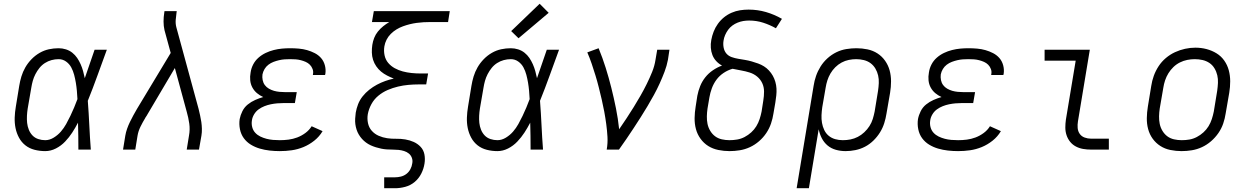

<svg xmlns="http://www.w3.org/2000/svg" viewBox="-20 -794 6640 1019"><path d="M220 8Q191 8 163.5 1Q136 -6 115 -22.5Q94 -39 81 -63Q68 -87 62.5 -114Q57 -141 58 -170Q59 -199 64 -228L82 -338Q86 -363 93.5 -388Q101 -413 114.5 -436.5Q128 -460 147.5 -480Q167 -500 190.5 -513.5Q214 -527 239.5 -532.5Q265 -538 291 -538Q311 -538 330 -532Q349 -526 364 -514Q379 -502 389.5 -486.5Q400 -471 408 -453Q416 -435 421 -416.5Q426 -398 430 -379Q443 -417 456 -454.5Q469 -492 482 -530H547Q522 -462 497.5 -394Q473 -326 446 -259Q451 -194 454 -129.5Q457 -65 462 0H396Q396 -36 395.5 -72Q395 -108 394 -143Q380 -116 363.5 -90.5Q347 -65 325.5 -42.5Q304 -20 276.5 -6Q249 8 220 8ZM220 -50Q243 -50 265 -63.5Q287 -77 303 -95.5Q319 -114 331 -135.5Q343 -157 353.5 -179Q364 -201 373.5 -223.5Q383 -246 391 -268Q390 -290 388 -312Q386 -334 382.5 -355Q379 -376 373.5 -397Q368 -418 358 -436.5Q348 -455 330.5 -467.5Q313 -480 291 -480Q272 -480 253.5 -475Q235 -470 218.5 -459.5Q202 -449 189.5 -433.5Q177 -418 168 -400.5Q159 -383 154 -365Q149 -347 146 -328L127 -218Q124 -199 123 -179.5Q122 -160 124 -141.5Q126 -123 133 -105.5Q140 -88 152.5 -75Q165 -62 183 -56Q201 -50 220 -50Z M633 0 645 -74Q648 -92 654.5 -110.5Q661 -129 669.5 -146.5Q678 -164 687.5 -181.5Q697 -199 707 -216L886 -513L853 -634Q848 -656 848 -680Q848 -704 852 -728L853 -735H918L917 -728Q914 -708 912.5 -688Q911 -668 916 -649L1034 -216Q1038 -199 1042 -181.5Q1046 -164 1048.5 -146.5Q1051 -129 1051.5 -110.5Q1052 -92 1049 -74L1036 0H971L983 -74Q989 -106 984.5 -138Q980 -170 971 -201L908 -433L762 -186Q761 -184 760 -182.5Q759 -181 758 -179L757 -178Q756 -176 754.5 -173.5Q753 -171 751 -169V-168Q737 -145 725.5 -121.5Q714 -98 710 -74L698 0Z M1465 8Q1438 8 1411 5Q1384 2 1358.5 -5.5Q1333 -13 1311 -26.5Q1289 -40 1274 -60.5Q1259 -81 1253.5 -108Q1248 -135 1252 -162Q1256 -183 1266.5 -204Q1277 -225 1295 -239.5Q1313 -254 1334.5 -263.5Q1356 -273 1377 -279Q1359 -287 1344 -299.5Q1329 -312 1319.5 -329.5Q1310 -347 1308 -367.5Q1306 -388 1310 -409Q1313 -431 1323.5 -451.5Q1334 -472 1351.5 -487.5Q1369 -503 1390 -513Q1411 -523 1433 -528.5Q1455 -534 1476.5 -536Q1498 -538 1520 -538Q1543 -538 1566 -536Q1589 -534 1610 -528Q1631 -522 1650.5 -512Q1670 -502 1684 -486Q1698 -470 1704 -448Q1710 -426 1707 -404Q1706 -402 1706 -399.5Q1706 -397 1705 -396H1640Q1641 -397 1641 -398Q1641 -399 1641 -400Q1644 -414 1639 -427.5Q1634 -441 1624.5 -450.5Q1615 -460 1602.5 -465.5Q1590 -471 1576.5 -474.5Q1563 -478 1549 -479Q1535 -480 1520 -480Q1505 -480 1490.5 -479Q1476 -478 1461 -474.5Q1446 -471 1431.5 -465.5Q1417 -460 1404.5 -450.5Q1392 -441 1384 -427.5Q1376 -414 1373 -399Q1371 -384 1374 -369Q1377 -354 1385.5 -342.5Q1394 -331 1407 -323.5Q1420 -316 1434 -312Q1448 -308 1463.5 -306.5Q1479 -305 1494 -305H1555L1545 -247H1485Q1468 -247 1451 -245.5Q1434 -244 1417 -240.5Q1400 -237 1383.5 -230.5Q1367 -224 1352.5 -213.5Q1338 -203 1328.5 -187Q1319 -171 1317 -155Q1314 -137 1318.5 -119.5Q1323 -102 1334.5 -89.5Q1346 -77 1361.5 -69.5Q1377 -62 1394 -57.5Q1411 -53 1429 -51.5Q1447 -50 1465 -50Q1488 -50 1511.5 -53Q1535 -56 1557.5 -64.5Q1580 -73 1600.5 -88Q1621 -103 1634 -124L1692 -98Q1675 -69 1648 -47.5Q1621 -26 1590.5 -13.5Q1560 -1 1528.5 3.5Q1497 8 1465 8Z M2019 205V147H2077Q2092 147 2108 143Q2124 139 2137 129Q2150 119 2158 104Q2166 89 2168 73Q2171 58 2166 44Q2161 30 2150 21Q2139 12 2124.5 7.5Q2110 3 2095 1.5Q2080 0 2064.5 0Q2049 0 2033.5 -1Q2018 -2 2003.5 -5Q1989 -8 1974.5 -12.5Q1960 -17 1947 -23Q1934 -29 1922.5 -37.5Q1911 -46 1901.5 -56.5Q1892 -67 1884.5 -79.5Q1877 -92 1872.5 -106Q1868 -120 1866 -134.5Q1864 -149 1865 -165Q1866 -181 1868 -196Q1872 -219 1880.5 -241Q1889 -263 1904.5 -282.5Q1920 -302 1939.5 -317.5Q1959 -333 1980.5 -344.5Q2002 -356 2024.5 -364Q2047 -372 2070 -377Q2052 -384 2034.5 -393Q2017 -402 2002.5 -414Q1988 -426 1977 -442Q1966 -458 1960 -476.5Q1954 -495 1953.5 -515.5Q1953 -536 1956 -556Q1959 -575 1966 -593Q1973 -611 1985.5 -626.5Q1998 -642 2013.5 -654.5Q2029 -667 2046 -677H1954L1964 -735H2367L2358 -677H2264Q2246 -677 2228 -676Q2210 -675 2191.5 -672.5Q2173 -670 2155 -665.5Q2137 -661 2119 -654.5Q2101 -648 2084.5 -638Q2068 -628 2054 -614Q2040 -600 2031.5 -583Q2023 -566 2020 -548Q2016 -524 2021 -500.5Q2026 -477 2040.5 -460Q2055 -443 2075 -432Q2095 -421 2117.5 -415Q2140 -409 2164 -406.5Q2188 -404 2212 -404H2252L2242 -346H2202Q2175 -346 2147.5 -343.5Q2120 -341 2092.5 -334.5Q2065 -328 2038 -316.5Q2011 -305 1988 -286Q1965 -267 1951 -241Q1937 -215 1932 -188Q1928 -164 1933 -140.5Q1938 -117 1953 -100Q1968 -83 1989.5 -73.5Q2011 -64 2034.5 -60.5Q2058 -57 2082.5 -57.5Q2107 -58 2131 -54Q2155 -50 2176 -40.5Q2197 -31 2212.5 -14.5Q2228 2 2232.5 25.5Q2237 49 2233 74Q2229 101 2216 127Q2203 153 2181 171.5Q2159 190 2131 197.5Q2103 205 2077 205Z M2620 8Q2591 8 2563.5 1Q2536 -6 2515 -22.5Q2494 -39 2481 -63Q2468 -87 2462.5 -114Q2457 -141 2458 -170Q2459 -199 2464 -228L2482 -338Q2486 -363 2493.5 -388Q2501 -413 2514.5 -436.5Q2528 -460 2547.5 -480Q2567 -500 2590.5 -513.5Q2614 -527 2639.5 -532.5Q2665 -538 2691 -538Q2711 -538 2730 -532Q2749 -526 2764 -514Q2779 -502 2789.5 -486.5Q2800 -471 2808 -453Q2816 -435 2821 -416.5Q2826 -398 2830 -379Q2843 -417 2856 -454.5Q2869 -492 2882 -530H2947Q2922 -462 2897.5 -394Q2873 -326 2846 -259Q2851 -194 2854 -129.5Q2857 -65 2862 0H2796Q2796 -36 2795.5 -72Q2795 -108 2794 -143Q2780 -116 2763.5 -90.5Q2747 -65 2725.5 -42.5Q2704 -20 2676.5 -6Q2649 8 2620 8ZM2620 -50Q2643 -50 2665 -63.5Q2687 -77 2703 -95.5Q2719 -114 2731 -135.5Q2743 -157 2753.5 -179Q2764 -201 2773.5 -223.5Q2783 -246 2791 -268Q2790 -290 2788 -312Q2786 -334 2782.5 -355Q2779 -376 2773.5 -397Q2768 -418 2758 -436.5Q2748 -455 2730.5 -467.5Q2713 -480 2691 -480Q2672 -480 2653.5 -475Q2635 -470 2618.5 -459.5Q2602 -449 2589.5 -433.5Q2577 -418 2568 -400.5Q2559 -383 2554 -365Q2549 -347 2546 -328L2527 -218Q2524 -199 2523 -179.5Q2522 -160 2524 -141.5Q2526 -123 2533 -105.5Q2540 -88 2552.5 -75Q2565 -62 2583 -56Q2601 -50 2620 -50ZM2732 -591 2693 -629 2844 -774 2892 -726Z M3200 0Q3206 -34 3204 -68Q3202 -102 3197.5 -135.5Q3193 -169 3187 -201.5Q3181 -234 3173.5 -266Q3166 -298 3158 -330Q3150 -362 3140.5 -393Q3131 -424 3120.5 -455Q3110 -486 3097 -516L3157 -538Q3178 -487 3194.5 -434.5Q3211 -382 3224.5 -328Q3238 -274 3249 -219.5Q3260 -165 3266 -108Q3286 -137 3305.5 -166.5Q3325 -196 3343.5 -226Q3362 -256 3379.5 -286.5Q3397 -317 3412.5 -348.5Q3428 -380 3441 -412Q3454 -444 3459 -477L3468 -530H3533L3525 -477Q3519 -445 3507 -413.5Q3495 -382 3481 -351Q3467 -320 3450.5 -290Q3434 -260 3416.5 -230.5Q3399 -201 3380.5 -172Q3362 -143 3343 -114Q3324 -85 3304.5 -56.5Q3285 -28 3265 0Z M3852 8Q3822 8 3792.5 2Q3763 -4 3739 -19Q3715 -34 3698 -57.5Q3681 -81 3673.5 -109Q3666 -137 3666.5 -167.5Q3667 -198 3672 -228L3681 -286Q3686 -312 3696 -337Q3706 -362 3723 -383.5Q3740 -405 3763.5 -421Q3787 -437 3812 -446Q3795 -455 3781.5 -469.5Q3768 -484 3761 -502Q3754 -520 3752.5 -540.5Q3751 -561 3755 -582Q3759 -604 3767.5 -626Q3776 -648 3790 -667.5Q3804 -687 3822.5 -702Q3841 -717 3863 -726.5Q3885 -736 3907.5 -739.5Q3930 -743 3953 -743Q4001 -743 4045.5 -730Q4090 -717 4130 -694L4098 -644Q4066 -662 4030.5 -673.5Q3995 -685 3956 -685Q3940 -685 3925 -682.5Q3910 -680 3895 -674Q3880 -668 3867 -658.5Q3854 -649 3844.5 -636Q3835 -623 3828.5 -608Q3822 -593 3820 -578Q3817 -560 3820.5 -541.5Q3824 -523 3835 -510Q3846 -497 3863 -491Q3880 -485 3898 -482Q3916 -479 3934 -476Q3952 -473 3969.5 -468Q3987 -463 4003.5 -457Q4020 -451 4034.5 -442Q4049 -433 4061 -420Q4073 -407 4081.5 -392Q4090 -377 4095 -359.5Q4100 -342 4101 -324Q4102 -306 4100 -287.5Q4098 -269 4095 -250L4085 -192Q4081 -165 4072 -138.5Q4063 -112 4047 -88Q4031 -64 4008.5 -44.5Q3986 -25 3960 -13Q3934 -1 3906.5 3.5Q3879 8 3852 8ZM3852 -50Q3872 -50 3892.5 -53.5Q3913 -57 3932 -67Q3951 -77 3967 -91.5Q3983 -106 3994 -124Q4005 -142 4011.5 -162Q4018 -182 4022 -202L4031 -260Q4035 -284 4035 -308Q4035 -332 4025.5 -352.5Q4016 -373 3998.5 -387.5Q3981 -402 3959 -409Q3937 -416 3914 -420Q3891 -424 3868 -429Q3843 -422 3820.5 -407Q3798 -392 3782.5 -371Q3767 -350 3758 -325.5Q3749 -301 3745 -277L3735 -218Q3732 -198 3731.5 -177Q3731 -156 3735 -136.5Q3739 -117 3749.5 -99.5Q3760 -82 3775.5 -70.5Q3791 -59 3811 -54.5Q3831 -50 3852 -50Z M4208 205 4298 -338Q4302 -365 4311 -391Q4320 -417 4335 -441Q4350 -465 4371.5 -484.5Q4393 -504 4418.5 -516.5Q4444 -529 4471.5 -533.5Q4499 -538 4525 -538Q4555 -538 4584 -532Q4613 -526 4637 -510.5Q4661 -495 4677.5 -471.5Q4694 -448 4701.5 -420.5Q4709 -393 4709 -362.5Q4709 -332 4704 -302L4685 -192Q4681 -166 4673 -140.5Q4665 -115 4650.5 -91.5Q4636 -68 4615.5 -48Q4595 -28 4571 -15.5Q4547 -3 4520.5 2.5Q4494 8 4468 8Q4441 8 4416 1Q4391 -6 4372 -22Q4353 -38 4341.5 -60.5Q4330 -83 4325 -108L4273 205ZM4453 -50Q4474 -50 4494 -54Q4514 -58 4532.5 -67.5Q4551 -77 4567 -92Q4583 -107 4594.5 -125Q4606 -143 4612 -162.5Q4618 -182 4622 -202L4640 -312Q4643 -332 4644 -353Q4645 -374 4640.5 -393.5Q4636 -413 4626 -430Q4616 -447 4600.5 -458.5Q4585 -470 4565 -475Q4545 -480 4524 -480Q4505 -480 4485 -476Q4465 -472 4446.5 -462Q4428 -452 4413 -437Q4398 -422 4387.5 -404Q4377 -386 4371 -367Q4365 -348 4362 -329L4344 -225Q4341 -204 4340 -183Q4339 -162 4342.5 -142Q4346 -122 4354.5 -104Q4363 -86 4378 -73.5Q4393 -61 4412.5 -55.5Q4432 -50 4453 -50Z M5065 8Q5038 8 5011 5Q4984 2 4958.5 -5.5Q4933 -13 4911 -26.5Q4889 -40 4874 -60.5Q4859 -81 4853.5 -108Q4848 -135 4852 -162Q4856 -183 4866.5 -204Q4877 -225 4895 -239.5Q4913 -254 4934.5 -263.5Q4956 -273 4977 -279Q4959 -287 4944 -299.5Q4929 -312 4919.5 -329.5Q4910 -347 4908 -367.5Q4906 -388 4910 -409Q4913 -431 4923.5 -451.5Q4934 -472 4951.5 -487.5Q4969 -503 4990 -513Q5011 -523 5033 -528.5Q5055 -534 5076.5 -536Q5098 -538 5120 -538Q5143 -538 5166 -536Q5189 -534 5210 -528Q5231 -522 5250.5 -512Q5270 -502 5284 -486Q5298 -470 5304 -448Q5310 -426 5307 -404Q5306 -402 5306 -399.5Q5306 -397 5305 -396H5240Q5241 -397 5241 -398Q5241 -399 5241 -400Q5244 -414 5239 -427.5Q5234 -441 5224.5 -450.5Q5215 -460 5202.5 -465.5Q5190 -471 5176.5 -474.5Q5163 -478 5149 -479Q5135 -480 5120 -480Q5105 -480 5090.5 -479Q5076 -478 5061 -474.5Q5046 -471 5031.5 -465.5Q5017 -460 5004.5 -450.5Q4992 -441 4984 -427.5Q4976 -414 4973 -399Q4971 -384 4974 -369Q4977 -354 4985.5 -342.5Q4994 -331 5007 -323.5Q5020 -316 5034 -312Q5048 -308 5063.5 -306.5Q5079 -305 5094 -305H5155L5145 -247H5085Q5068 -247 5051 -245.5Q5034 -244 5017 -240.5Q5000 -237 4983.5 -230.5Q4967 -224 4952.5 -213.5Q4938 -203 4928.5 -187Q4919 -171 4917 -155Q4914 -137 4918.5 -119.5Q4923 -102 4934.5 -89.5Q4946 -77 4961.5 -69.5Q4977 -62 4994 -57.5Q5011 -53 5029 -51.5Q5047 -50 5065 -50Q5088 -50 5111.5 -53Q5135 -56 5157.5 -64.5Q5180 -73 5200.5 -88Q5221 -103 5234 -124L5292 -98Q5275 -69 5248 -47.5Q5221 -26 5190.5 -13.5Q5160 -1 5128.5 3.5Q5097 8 5065 8Z M5771 0Q5749 0 5728.5 -3.5Q5708 -7 5690 -16.5Q5672 -26 5659.5 -41.5Q5647 -57 5640.5 -76.5Q5634 -96 5634 -117Q5634 -138 5637 -159L5689 -472H5524V-530H5764L5701 -150Q5698 -132 5699.5 -114.5Q5701 -97 5710.5 -83.5Q5720 -70 5736.5 -64Q5753 -58 5771 -58H5865V0Z M6251 8Q6221 8 6191.5 2Q6162 -4 6138 -19.5Q6114 -35 6097.5 -58Q6081 -81 6073.5 -109Q6066 -137 6066.5 -167.5Q6067 -198 6072 -228L6090 -338Q6094 -365 6103.5 -391.5Q6113 -418 6129 -442.5Q6145 -467 6167.5 -486Q6190 -505 6216 -517Q6242 -529 6269.5 -535Q6297 -541 6324 -541Q6355 -541 6383.5 -533.5Q6412 -526 6436.5 -511Q6461 -496 6477.5 -472.5Q6494 -449 6501.5 -421Q6509 -393 6509 -362.5Q6509 -332 6504 -302L6485 -192Q6481 -165 6472 -138.5Q6463 -112 6446.5 -88Q6430 -64 6407.5 -44.5Q6385 -25 6359 -13Q6333 -1 6305.5 3.5Q6278 8 6251 8ZM6252 -50Q6273 -50 6293 -53.5Q6313 -57 6332 -67Q6351 -77 6367 -91.5Q6383 -106 6394 -124Q6405 -142 6411.5 -162Q6418 -182 6422 -202L6440 -312Q6443 -333 6444 -354Q6445 -375 6440.5 -394.5Q6436 -414 6425.5 -431.5Q6415 -449 6398.5 -460Q6382 -471 6362 -475.5Q6342 -480 6321 -480Q6301 -480 6281 -476Q6261 -472 6242 -462.5Q6223 -453 6207.5 -438Q6192 -423 6181 -405Q6170 -387 6163.5 -367.5Q6157 -348 6154 -328L6135 -218Q6132 -198 6131.5 -177Q6131 -156 6135 -136.5Q6139 -117 6149.5 -99.5Q6160 -82 6175.5 -70.5Q6191 -59 6211 -54.5Q6231 -50 6252 -50Z"/></svg>

Font: Iosevka Curly Slab LtEx
Style: Italic
Weight: 300
Width: 7
Italic angle: -9°
Monospace: yes
Designer: Belleve Invis
Foundry: Belleve Invis
Version: Version 11.1.0; ttfautohint (v1.8.3)